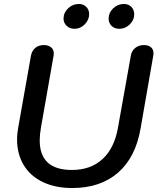

<svg xmlns="http://www.w3.org/2000/svg" viewBox="-20 -937 793 967"><path d="M66 -234Q66 -265 72 -296L136 -657Q141 -682 158 -696Q175 -710 201 -710Q224 -710 237.5 -698.5Q251 -687 251 -668Q251 -661 250 -657L186 -293Q180 -259 180 -230Q180 -81 342 -81Q437 -81 496.5 -136Q556 -191 574 -293L639 -657Q643 -681 661 -695.5Q679 -710 705 -710Q728 -710 740.5 -699Q753 -688 753 -669Q753 -661 752 -657L688 -290Q663 -144 574 -67Q485 10 344 10Q259 10 196 -20Q133 -50 99.5 -105.5Q66 -161 66 -234ZM300 -843Q300 -873 323 -895Q346 -917 377 -917Q400 -917 414.5 -902.5Q429 -888 429 -866Q429 -837 407 -814.5Q385 -792 355 -792Q331 -792 315.5 -807Q300 -822 300 -843ZM527 -843Q527 -873 550 -895Q573 -917 603 -917Q627 -917 641.5 -902.5Q656 -888 656 -865Q656 -836 633.5 -814Q611 -792 581 -792Q557 -792 542 -806.5Q527 -821 527 -843Z"/></svg>

Font: Kodchasan SemiBold
Style: Italic
Weight: 600
Italic angle: -10°
Version: Version 1.000; ttfautohint (v1.6)